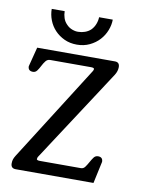

<svg xmlns="http://www.w3.org/2000/svg" viewBox="-76 -704 579 759"><g transform="rotate(10 213.0 -324.5)"><path d="M122 -649Q122 -635 126.5 -621.5Q131 -608 141 -598Q151 -587 165 -582Q179 -577 190 -578Q202 -578 215 -582.5Q228 -587 238 -596Q249 -607 254.5 -621.5Q260 -636 260 -649H315Q315 -628 306.5 -606Q298 -584 282 -566.5Q266 -549 243 -538Q220 -527 192 -527Q164 -527 141.5 -537.5Q119 -548 103 -565Q87 -582 78.5 -604Q70 -626 70 -649ZM352 0H40Q20 0 20 -20Q20 -30 22.5 -37Q25 -44 30 -52L274 -437Q274 -439 274.5 -439.5Q275 -440 275 -441Q275 -442 276 -443Q276 -449 263 -449H99Q88 -449 81 -440Q74 -431 68.5 -420Q63 -409 56.5 -400Q50 -391 40 -391Q20 -391 20 -410L40 -488H352Q371 -488 371 -468Q371 -452 361 -436L117 -62Q115 -52 115 -55Q115 -49 128 -49H293Q303 -49 309.5 -58Q316 -67 322 -78Q328 -89 334.5 -98Q341 -107 352 -107Q371 -107 371 -88Z"/></g></svg>

Font: Jura
Style: Regular
Weight: 400
Designer: Ed Merritt
Foundry: Ten by Twenty
Version: Version 1.007